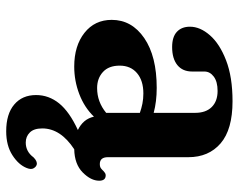

<svg xmlns="http://www.w3.org/2000/svg" viewBox="-94 -432 752 604"><g transform="rotate(90 282.0 -130.0)"><path d="M42.5 -105.5Q42.5 -168.5 99.8 -207.8Q157 -247 256.5 -247Q299.5 -247 335 -237.5V-368Q335 -401.5 316.8 -420Q298.5 -438.5 266 -438.5Q237 -438.5 221 -426.5Q205 -414.5 205 -397V-358.5Q205 -328.5 184.8 -312Q164.5 -295.5 128 -295.5Q96 -295.5 80 -310.5Q64 -325.5 64 -351.5Q64 -383.5 90.8 -414.2Q117.5 -445 169.8 -465.2Q222 -485.5 298.5 -485.5Q387.5 -485.5 431 -448Q474.5 -410.5 474.5 -346.5V-93.5Q474.5 -68 496 -68Q505 -68 509.8 -71.8Q514.5 -75.5 518 -79.5Q521 -82 524 -84.2Q527 -86.5 531.5 -86.5Q548.5 -86.5 548.5 -66Q548.5 -40 522.5 -14.2Q496.5 11.5 449.5 12.5Q384 55.5 384 113Q384 139.5 396.8 152.2Q409.5 165 428.5 165Q457 165 475 140.5Q487.5 128 498 130.5Q505 132.5 509.5 140.5Q514 148.5 508.5 162Q498.5 187.5 468.2 207Q438 226.5 393 226.5Q338.5 226.5 308.8 201.2Q279 176 279 132.5Q279 92.5 305.2 60Q331.5 27.5 389 1Q354.5 -15.5 347 -49.5Q318 -19.5 276.2 -3.5Q234.5 12.5 189.5 12.5Q124 12.5 83.2 -19.8Q42.5 -52 42.5 -105.5ZM186.5 -130.5Q186.5 -96 206.5 -77.8Q226.5 -59.5 257 -59.5Q300.5 -59.5 335 -88V-194Q321 -199 306 -202Q291 -205 274 -205Q233.5 -205 210 -185Q186.5 -165 186.5 -130.5Z"/></g></svg>

Font: Fraunces 9pt Soft SemiBold
Style: Regular
Weight: 600
Version: Version 1.000;[b76b70a41]